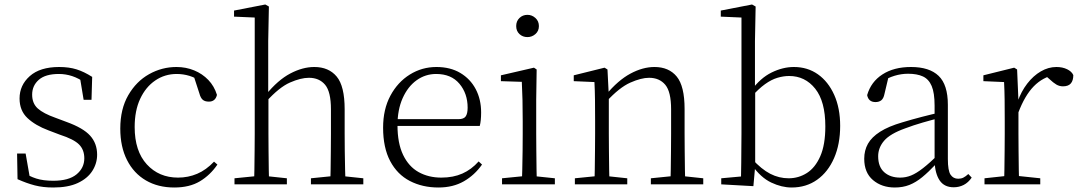

<svg xmlns="http://www.w3.org/2000/svg" viewBox="-20 -820 4801 854"><path d="M217 14Q171 14 134.5 4.5Q98 -5 58 -23L56 -137H94L115 -17L83 -18V-54Q110 -36 141 -26Q172 -16 217 -16Q286 -16 320.5 -44.5Q355 -73 355 -116Q355 -154 331.5 -177.5Q308 -201 246 -221L196 -240Q137 -262 102 -295Q67 -328 67 -382Q67 -441 112.5 -481.5Q158 -522 243 -522Q287 -522 320.5 -511.5Q354 -501 390 -478L387 -376H352L334 -485L361 -483V-450Q330 -472 301 -481.5Q272 -491 242 -491Q182 -491 152.5 -465Q123 -439 123 -399Q123 -360 148 -337.5Q173 -315 227 -296L275 -278Q350 -251 381 -216.5Q412 -182 412 -132Q412 -93 390.5 -59.5Q369 -26 326 -6Q283 14 217 14Z M755 14Q683 14 629 -17.5Q575 -49 545 -108Q515 -167 515 -248Q515 -335 550.5 -396.5Q586 -458 643 -490Q700 -522 765 -522Q807 -522 843.5 -507Q880 -492 906.5 -464.5Q933 -437 945 -398Q938 -368 909 -368Q891 -368 881.5 -376.5Q872 -385 867 -404L839 -490L882 -452Q851 -474 823 -482.5Q795 -491 766 -491Q713 -491 670.5 -462Q628 -433 603.5 -380.5Q579 -328 579 -255Q579 -148 633 -89Q687 -30 772 -30Q817 -30 857 -47Q897 -64 932 -101L947 -88Q915 -41 869 -13.5Q823 14 755 14Z M1023 0V-27L1133 -38H1153L1256 -27V0ZM1110 0Q1111 -24 1111.5 -64.5Q1112 -105 1112.5 -149Q1113 -193 1113 -226V-742L1021 -746V-773L1160 -800L1176 -791L1173 -637V-399L1174 -387V-226Q1174 -193 1174.5 -149Q1175 -105 1175.5 -64.5Q1176 -24 1177 0ZM1363 0V-27L1472 -38H1492L1596 -27V0ZM1449 0Q1450 -24 1450.5 -64Q1451 -104 1451.5 -148Q1452 -192 1452 -226V-334Q1452 -412 1426 -443Q1400 -474 1354 -474Q1318 -474 1270 -453Q1222 -432 1164 -368L1149 -399H1163Q1216 -464 1271 -493Q1326 -522 1378 -522Q1442 -522 1477.5 -479.5Q1513 -437 1513 -334V-226Q1513 -192 1513.5 -148Q1514 -104 1515 -64Q1516 -24 1517 0Z M1930 14Q1859 14 1803 -15Q1747 -44 1715.5 -103.5Q1684 -163 1684 -252Q1684 -334 1716.5 -394.5Q1749 -455 1803 -488.5Q1857 -522 1921 -522Q1983 -522 2027.5 -495.5Q2072 -469 2096 -423.5Q2120 -378 2120 -320Q2120 -283 2114 -260H1714V-290H2019Q2043 -290 2051.5 -302.5Q2060 -315 2060 -341Q2060 -404 2023.5 -447.5Q1987 -491 1920 -491Q1872 -491 1833 -463Q1794 -435 1771 -383.5Q1748 -332 1748 -263Q1748 -183 1773 -131Q1798 -79 1842 -54.5Q1886 -30 1943 -30Q1996 -30 2036.5 -48Q2077 -66 2109 -102L2124 -88Q2091 -41 2043 -13.5Q1995 14 1930 14Z M2213 0V-27L2324 -38H2343L2448 -27V0ZM2301 0Q2302 -24 2303 -64.5Q2304 -105 2304.5 -149Q2305 -193 2305 -226V-281Q2305 -332 2304 -375Q2303 -418 2301 -456L2208 -459V-485L2355 -519L2367 -511L2365 -377V-226Q2365 -193 2365.5 -149Q2366 -105 2366.5 -64.5Q2367 -24 2368 0ZM2326 -655Q2305 -655 2290.5 -668.5Q2276 -682 2276 -704Q2276 -726 2290.5 -740Q2305 -754 2326 -754Q2346 -754 2361.5 -740Q2377 -726 2377 -704Q2377 -682 2361.5 -668.5Q2346 -655 2326 -655Z M2537 0V-27L2647 -38H2667L2770 -27V0ZM2624 0Q2625 -24 2625.5 -64.5Q2626 -105 2626.5 -149Q2627 -193 2627 -226V-281Q2627 -333 2626.5 -375.5Q2626 -418 2624 -455L2532 -459V-485L2669 -519L2682 -511L2688 -393V-392V-226Q2688 -193 2688.5 -149Q2689 -105 2689.5 -64.5Q2690 -24 2691 0ZM2875 0V-27L2984 -38H3005L3108 -27V0ZM2962 0Q2963 -24 2963.5 -64Q2964 -104 2964.5 -148Q2965 -192 2965 -226V-334Q2965 -412 2939 -443Q2913 -474 2867 -474Q2832 -474 2783.5 -452.5Q2735 -431 2677 -368L2667 -398H2675Q2729 -463 2784 -492.5Q2839 -522 2891 -522Q2955 -522 2990 -479.5Q3025 -437 3025 -335V-226Q3025 -192 3025.5 -148Q3026 -104 3026.5 -64Q3027 -24 3028 0Z M3188 0V-27L3276 -35Q3277 -63 3277 -97Q3277 -131 3277.5 -165Q3278 -199 3278 -226V-742L3186 -746V-773L3325 -800L3341 -791L3338 -637V-426L3339 -416V-82V-81L3331 8ZM3501 14Q3457 14 3410.5 -8Q3364 -30 3325 -85H3314L3325 -113Q3367 -67 3406 -47Q3445 -27 3488 -27Q3532 -27 3569 -50.5Q3606 -74 3628.5 -125Q3651 -176 3651 -258Q3651 -369 3606 -425.5Q3561 -482 3490 -482Q3465 -482 3438 -474Q3411 -466 3382.5 -445.5Q3354 -425 3321 -388L3311 -417H3321Q3362 -473 3412 -497.5Q3462 -522 3511 -522Q3572 -522 3618 -489.5Q3664 -457 3690.5 -398Q3717 -339 3717 -260Q3717 -179 3690 -117Q3663 -55 3614.5 -20.5Q3566 14 3501 14Z M3960 14Q3902 14 3863 -19Q3824 -52 3824 -114Q3824 -151 3840.5 -180.5Q3857 -210 3894.5 -234Q3932 -258 3994 -276Q4037 -289 4081.5 -300.5Q4126 -312 4166 -321V-297Q4126 -287 4084.5 -275Q4043 -263 4006 -249Q3939 -225 3912.5 -194Q3886 -163 3886 -125Q3886 -78 3913 -54Q3940 -30 3984 -30Q4009 -30 4032.5 -39.5Q4056 -49 4085.5 -72Q4115 -95 4155 -134L4161 -89H4142Q4110 -55 4082 -32Q4054 -9 4025 2.5Q3996 14 3960 14ZM4222 13Q4180 13 4159.5 -17.5Q4139 -48 4137 -102V-106V-350Q4137 -407 4124 -437.5Q4111 -468 4085 -480Q4059 -492 4019 -492Q3989 -492 3959 -483Q3929 -474 3897 -454L3933 -482L3914 -402Q3910 -382 3900 -374Q3890 -366 3874 -366Q3843 -366 3837 -397Q3854 -456 3905 -489Q3956 -522 4032 -522Q4114 -522 4155 -482.5Q4196 -443 4196 -354V-113Q4196 -61 4208 -43Q4220 -25 4242 -25Q4255 -25 4265 -30Q4275 -35 4287 -46L4302 -30Q4287 -8 4266.5 2.5Q4246 13 4222 13Z M4359 0V-27L4470 -39H4493L4607 -27V0ZM4446 0Q4447 -24 4447.5 -64.5Q4448 -105 4448.5 -149Q4449 -193 4449 -226V-281Q4449 -333 4448.5 -375.5Q4448 -418 4446 -455L4354 -459V-485L4491 -519L4504 -511L4510 -371V-370V-226Q4510 -193 4510.5 -149Q4511 -105 4511.5 -64.5Q4512 -24 4513 0ZM4509 -318 4492 -367H4506Q4522 -413 4549 -448Q4576 -483 4609.5 -502.5Q4643 -522 4679 -522Q4706 -522 4726.5 -512Q4747 -502 4754 -486Q4754 -462 4743 -449Q4732 -436 4708 -436Q4692 -436 4678.5 -444Q4665 -452 4648 -468L4625 -488H4674Q4618 -477 4578 -436Q4538 -395 4509 -318Z"/></svg>

Font: Noto Serif JP ExtraLight
Style: Regular
Weight: 200
Designer: Ryoko NISHIZUKA  (kana & ideographs); Frank Grießhammer (Latin, Greek & Cyrillic); Wenlong ZHANG  (bopomofo); Sandoll Co
Foundry: Adobe
Version: Version 2.002-H1;hotconv 1.1.0;makeotfexe 2.6.0